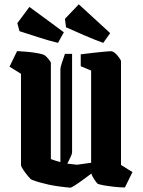

<svg xmlns="http://www.w3.org/2000/svg" viewBox="-20 -856 660 887"><path d="M77 -515 24 -548 59 -620Q80 -619 107.5 -616.5Q135 -614 157.5 -609.5Q180 -605 186 -601Q192 -597 202 -585.5Q212 -574 215 -567V-121Q237 -113 259 -107V-536Q259 -545 265.5 -564.5Q272 -584 280 -607H313V-152Q313 -146 306.5 -131.5Q300 -117 291 -100Q313 -97 336 -95L401 -104V-530L353 -550V-605Q375 -608 406.5 -611.5Q438 -615 464.5 -617.5Q491 -620 497 -619Q510 -615 523.5 -598.5Q537 -582 539 -574V-94L592 -61L557 10Q536 10 508.5 7Q481 4 458.5 0Q436 -4 430 -8Q425 -13 414.5 -29Q404 -45 402 -54Q383 -40 362 -24.5Q341 -9 325 1Q309 11 305 11Q247 6 205 -3Q163 -12 128 -25Q122 -27 110 -41.5Q98 -56 87.5 -71.5Q77 -87 77 -93ZM457 -658Q415 -673 368 -693.5Q321 -714 285 -730L280 -769L344 -836L489 -703ZM248 -658Q206 -668 157 -684Q108 -700 70 -712L60 -749L116 -824L275 -707Z"/></svg>

Font: Grenze Gotisch
Style: Bold
Weight: 700
Designer: Renata Polastri
Foundry: Omnibus-Type
Version: Version 1.001